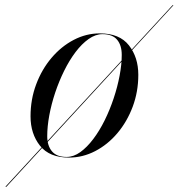

<svg xmlns="http://www.w3.org/2000/svg" viewBox="-88 -599 690 742"><path d="M-67.5 123 579 -579H582.5L-63.5 123ZM178.5 10Q103 10 66.5 -36Q30 -82 30 -149.5Q30 -215 51.8 -273Q73.5 -331 111 -375.2Q148.5 -419.5 196.8 -444.8Q245 -470 298 -470Q374 -470 410.2 -423.8Q446.5 -377.5 446.5 -310Q446.5 -244.5 424.8 -186.5Q403 -128.5 365.5 -84.2Q328 -40 279.8 -15Q231.5 10 178.5 10ZM169 7.5Q196.5 7.5 222.5 -11.2Q248.5 -30 272.5 -61.8Q296.5 -93.5 316.5 -134Q336.5 -174.5 351.2 -218.8Q366 -263 374.2 -306.5Q382.5 -350 382.5 -387Q382.5 -424 364.5 -445.5Q346.5 -467 308 -467Q281 -467 254.5 -448.2Q228 -429.5 204 -397.8Q180 -366 160 -325.5Q140 -285 125.2 -240.8Q110.5 -196.5 102.5 -153.2Q94.5 -110 94.5 -72.5Q94.5 -36 112.8 -14.2Q131 7.5 169 7.5Z"/></svg>

Font: Bodoni Moda 72pt
Style: Italic
Weight: 400
Italic angle: -13°
Designer: Owen Earl
Foundry: indestructible type
Version: Version 2.005